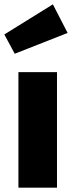

<svg xmlns="http://www.w3.org/2000/svg" viewBox="-34 -866 335 886"><path d="M210 -846 278 -714 34 -618 -14 -707ZM229 -533V0H51V-533Z"/></svg>

Font: FiraGO ExtraBold
Style: Regular
Weight: 800
Designer: bBox Type
Foundry: bBox Type GmbH
Version: Version 1.001;PS 001.001;hotconv 1.0.88;makeotf.lib2.5.64775